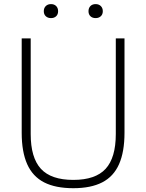

<svg xmlns="http://www.w3.org/2000/svg" viewBox="-20 -932 732 960"><path d="M346.5 9Q257.5 9 200.5 -20.2Q143.5 -49.5 116 -111Q88.5 -172.5 88.5 -268V-740H133.5V-262Q133.5 -143.5 184.5 -88Q235.5 -32.5 346.5 -32.5Q457.5 -32.5 508.2 -88Q559 -143.5 559 -262V-740H602.5V-268Q602.5 -172.5 575.2 -111Q548 -49.5 491.2 -20.2Q434.5 9 346.5 9ZM458 -841.5Q442 -841.5 432.2 -850.8Q422.5 -860 422.5 -876Q422.5 -892 432.2 -901.8Q442 -911.5 458 -911.5Q474 -911.5 484 -901.8Q494 -892 494 -876Q494 -860 484 -850.8Q474 -841.5 458 -841.5ZM235 -841.5Q219 -841.5 209 -850.8Q199 -860 199 -876Q199 -892 209 -901.8Q219 -911.5 235 -911.5Q251 -911.5 260.8 -901.8Q270.5 -892 270.5 -876Q270.5 -860 260.8 -850.8Q251 -841.5 235 -841.5Z"/></svg>

Font: Encode Sans SC ExtraLight
Style: Regular
Weight: 250
Designer: Multiple Designers
Foundry: Impallari Type
Version: Version 3.002